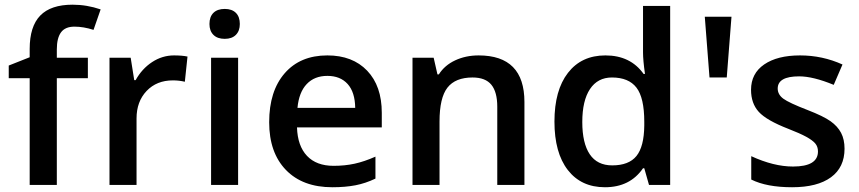

<svg xmlns="http://www.w3.org/2000/svg" viewBox="-20 -785 3647 815"><path d="M353 -453.1H221.2V0H106V-453.1H17.1V-506.8L106 -542V-577.1Q106 -672.9 150.9 -719Q195.8 -765.1 288.1 -765.1Q348.6 -765.1 407.2 -745.1L377 -658.2Q334.5 -671.9 295.9 -671.9Q256.8 -671.9 239 -647.7Q221.2 -623.5 221.2 -575.2V-540H353Z M718.8 -549.8Q753.4 -549.8 775.9 -544.9L764.6 -438Q740.2 -443.8 713.9 -443.8Q645 -443.8 602.3 -398.9Q559.6 -354 559.6 -282.2V0H444.8V-540H534.7L549.8 -444.8H555.7Q582.5 -493.2 625.7 -521.5Q668.9 -549.8 718.8 -549.8Z M990.7 0H876V-540H990.7ZM869.1 -683.1Q869.1 -713.9 886 -730.5Q902.8 -747.1 934.1 -747.1Q964.4 -747.1 981.2 -730.5Q998 -713.9 998 -683.1Q998 -653.8 981.2 -637Q964.4 -620.1 934.1 -620.1Q902.8 -620.1 886 -637Q869.1 -653.8 869.1 -683.1Z M1390.6 9.8Q1264.6 9.8 1193.6 -63.7Q1122.6 -137.2 1122.6 -266.1Q1122.6 -398.4 1188.5 -474.1Q1254.4 -549.8 1369.6 -549.8Q1476.6 -549.8 1538.6 -484.9Q1600.6 -419.9 1600.6 -306.2V-244.1H1240.7Q1243.2 -165.5 1283.2 -123.3Q1323.2 -81.1 1396 -81.1Q1443.8 -81.1 1485.1 -90.1Q1526.4 -99.1 1573.7 -120.1V-26.9Q1531.7 -6.8 1488.8 1.5Q1445.8 9.8 1390.6 9.8ZM1369.6 -462.9Q1314.9 -462.9 1282 -428.2Q1249 -393.6 1242.7 -327.1H1487.8Q1486.8 -394 1455.6 -428.5Q1424.3 -462.9 1369.6 -462.9Z M2206.1 0H2090.8V-332Q2090.8 -394.5 2065.7 -425.3Q2040.5 -456.1 1985.8 -456.1Q1913.1 -456.1 1879.4 -413.1Q1845.7 -370.1 1845.7 -269V0H1731V-540H1820.8L1836.9 -469.2H1842.8Q1867.2 -507.8 1912.1 -528.8Q1957 -549.8 2011.7 -549.8Q2206.1 -549.8 2206.1 -352.1Z M2547.9 9.8Q2446.8 9.8 2390.1 -63.5Q2333.5 -136.7 2333.5 -269Q2333.5 -401.9 2390.9 -475.8Q2448.2 -549.8 2549.8 -549.8Q2656.2 -549.8 2711.9 -471.2H2717.8Q2709.5 -529.3 2709.5 -563V-759.8H2824.7V0H2734.9L2714.8 -70.8H2709.5Q2654.3 9.8 2547.9 9.8ZM2578.6 -83Q2649.4 -83 2681.6 -122.8Q2713.9 -162.6 2714.8 -252V-268.1Q2714.8 -370.1 2681.6 -413.1Q2648.4 -456.1 2577.6 -456.1Q2517.1 -456.1 2484.4 -407Q2451.7 -357.9 2451.7 -267.1Q2451.7 -177.2 2483.4 -130.1Q2515.1 -83 2578.6 -83Z M3085 -713.9 3064.9 -456.1H2991.7L2971.7 -713.9Z M3564.9 -153.8Q3564.9 -74.7 3507.3 -32.5Q3449.7 9.8 3342.3 9.8Q3234.4 9.8 3168.9 -22.9V-122.1Q3264.2 -78.1 3346.2 -78.1Q3452.1 -78.1 3452.1 -142.1Q3452.1 -162.6 3440.4 -176.3Q3428.7 -189.9 3401.9 -204.6Q3375 -219.2 3327.1 -237.8Q3233.9 -273.9 3200.9 -310.1Q3168 -346.2 3168 -403.8Q3168 -473.1 3223.9 -511.5Q3279.8 -549.8 3376 -549.8Q3471.2 -549.8 3556.2 -511.2L3519 -424.8Q3431.6 -460.9 3372.1 -460.9Q3281.2 -460.9 3281.2 -409.2Q3281.2 -383.8 3304.9 -366.2Q3328.6 -348.6 3408.2 -317.9Q3475.1 -292 3505.4 -270.5Q3535.6 -249 3550.3 -220.9Q3564.9 -192.9 3564.9 -153.8Z"/></svg>

Font: f1_46894          
Style: Regular
Weight: 600
Foundry: Ascender Corporation
Version: Version 1.10